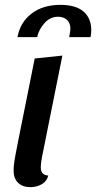

<svg xmlns="http://www.w3.org/2000/svg" viewBox="-20 -751 396 791"><path d="M36 -48Q36 -75 45.5 -122Q55 -169 56 -176L123 -510L237 -522L153 -104Q148 -77 148 -62Q148 -29 179 -28Q173 -4 152 8Q131 20 105 20Q73 20 54.5 2Q36 -16 36 -48ZM229 -731Q292 -731 324 -703.5Q356 -676 356 -626Q356 -613 353 -598H265Q270 -623 270 -633Q270 -656 256 -669Q242 -682 219 -682Q187 -682 163.5 -656Q140 -630 133 -598H52Q63 -659 110 -695Q157 -731 229 -731Z"/></svg>

Font: Sansita SW
Style: Italic
Weight: 400
Italic angle: -11°
Designer: Pablo Cosgaya
Foundry: Omnibus-Type
Version: Version 1.000